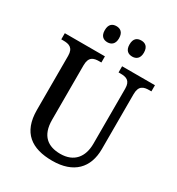

<svg xmlns="http://www.w3.org/2000/svg" viewBox="-213 -1046 1099 1190"><g transform="rotate(30 337.0 -451.0)"><path d="M448 -797C475 -797 499 -812 499 -854C499 -898 475 -912 448 -912C419 -912 396 -898 396 -854C396 -812 419 -797 448 -797ZM270 -797C297 -797 321 -812 321 -854C321 -898 297 -912 270 -912C242 -912 219 -898 219 -854C219 -812 242 -797 270 -797ZM341 10C494 10 572 -73 572 -207V-599C572 -661 604 -670 645 -670H659V-714H424V-670H438C479 -670 510 -661 510 -603V-209C510 -115 461 -52 363 -52C275 -52 214 -95 214 -210V-599C214 -661 246 -670 287 -670H301V-714H14V-670H29C69 -670 102 -661 102 -603V-216C102 -53 194 10 341 10Z"/></g></svg>

Font: Noto Serif Lao SemiCondensed Medium
Style: Regular
Weight: 500
Width: 4
Designer: Monotype Design Team
Foundry: Monotype Imaging Inc.
Version: Version 2.003